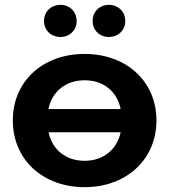

<svg xmlns="http://www.w3.org/2000/svg" viewBox="-20 -767 700 794"><path d="M330 -102C253 -102 196 -147 181 -220H479C463 -147 406 -102 330 -102ZM330 -435C407 -435 464 -390 479 -316H180C196 -390 253 -435 330 -435ZM330 -544C157 -544 33 -431 33 -269C33 -107 157 7 330 7C502 7 627 -107 627 -269C627 -431 502 -544 330 -544ZM230 -614C267 -614 297 -641 297 -680C297 -720 267 -747 230 -747C192 -747 162 -720 162 -680C162 -641 192 -614 230 -614ZM430 -614C468 -614 498 -641 498 -680C498 -720 468 -747 430 -747C393 -747 363 -720 363 -680C363 -641 393 -614 430 -614Z"/></svg>

Font: Montserrat-Alt1
Style: Bold
Weight: 700
Designer: Differentunic
Foundry: Differentunic
Version: Version 7.222